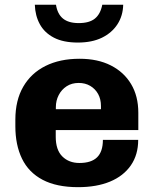

<svg xmlns="http://www.w3.org/2000/svg" viewBox="-20 -764 640 794"><path d="M303 10Q214 10 156.2 -20.5Q98.5 -51 71 -107.8Q43.5 -164.5 43.5 -242V-269Q43.5 -349 76 -405.2Q108.5 -461.5 168 -491.2Q227.5 -521 309 -521Q384 -521 438.2 -493.5Q492.5 -466 522.2 -416.2Q552 -366.5 552 -297.5V-226H210.5V-198.5Q210.5 -144 237.8 -117Q265 -90 308.5 -90Q357.5 -90 381.5 -113.5Q405.5 -137 405.5 -185.5H551.5Q551.5 -124 521 -80Q490.5 -36 435 -13Q379.5 10 303 10ZM211 -312.5H397.5V-325.5Q397.5 -354 385.8 -375.2Q374 -396.5 353.2 -408.8Q332.5 -421 305.5 -421Q276.5 -421 255.5 -407.2Q234.5 -393.5 222.8 -370.8Q211 -348 211 -321ZM302 -588Q242 -588 203 -608.2Q164 -628.5 144.8 -663.8Q125.5 -699 124 -744.5H211.5Q217.5 -706 240.5 -687.2Q263.5 -668.5 305.5 -668.5Q349.5 -668.5 372.5 -687.2Q395.5 -706 403 -744.5H489.5Q488.5 -699 465.8 -663.8Q443 -628.5 401.8 -608.2Q360.5 -588 302 -588Z"/></svg>

Font: Chivo Mono Medium
Style: Regular
Weight: 500
Monospace: yes
Designer: Hector Gatti
Foundry: Omnibus-Type
Version: Version 1.008